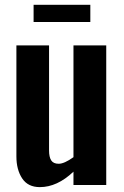

<svg xmlns="http://www.w3.org/2000/svg" viewBox="-20 -766 513 795"><path d="M119.1 -674.8V-746.1H354V-674.8ZM145 8.8Q95.7 8.8 71.8 -27.3Q47.9 -63.5 47.9 -118.2V-578.1H183.1V-143.1Q183.1 -115.7 192.1 -101.8Q201.2 -87.9 223.1 -87.9Q246.1 -87.9 284.2 -115.2V-578.1H419.9V0H284.2V-55.2Q216.8 8.8 145 8.8Z"/></svg>

Font: Oswald Medium
Style: Regular
Weight: 500
Designer: Vernon Adams
Foundry: Vernon Adams
Version: Version 4.103